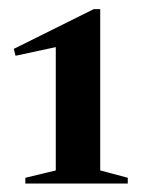

<svg xmlns="http://www.w3.org/2000/svg" viewBox="-20 -744 320 432"><path d="M105.5 -360.5V-638L15 -618.5L11 -634L191 -723.5H205.5V-360.5L267.5 -344V-331H37V-344Z"/></svg>

Font: Newsreader 72pt SemiBold
Style: Regular
Weight: 600
Designer: Hugues Gentile
Foundry: Production Type
Version: Version 1.003; ttfautohint (v1.8.3)